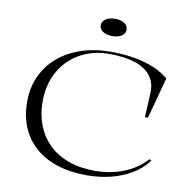

<svg xmlns="http://www.w3.org/2000/svg" viewBox="-97 -1015 1122 1126"><g transform="rotate(10 464.0 -451.5)"><path d="M852 -135Q815 -86 759.5 -52.5Q704 -19 636 -2Q568 15 492 15Q396 15 318.5 -9.5Q241 -34 186 -82Q131 -130 102.5 -197.5Q74 -265 74 -350Q74 -433 105 -501.5Q136 -570 193.5 -619.5Q251 -669 331 -696Q411 -723 508 -723Q585 -723 650 -711.5Q715 -700 766.5 -678Q818 -656 854 -625L788 -380H770L777 -520Q781 -582 750.5 -624Q720 -666 657 -687.5Q594 -709 500 -709Q426 -709 364 -684Q302 -659 257 -613.5Q212 -568 187.5 -505.5Q163 -443 163 -368Q163 -289 188.5 -224.5Q214 -160 262 -114Q310 -68 379 -43.5Q448 -19 535 -19Q628 -19 707.5 -51Q787 -83 839 -142ZM499 -918Q533 -918 554 -903.5Q575 -889 575 -866Q575 -843 554 -829Q533 -815 499 -815Q465 -815 443 -829Q421 -843 421 -866Q421 -889 443 -903.5Q465 -918 499 -918Z"/></g></svg>

Font: Kalnia SemiExpanded Light
Style: Regular
Weight: 300
Width: 6
Designer: Frida Medrano
Foundry: Frida Medrano
Version: Version 1.105